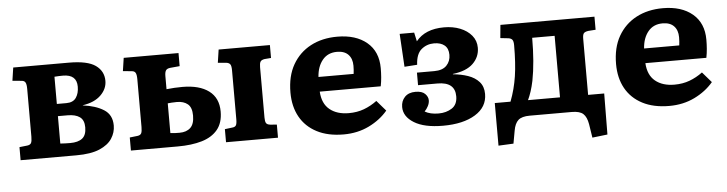

<svg xmlns="http://www.w3.org/2000/svg" viewBox="-44 -733 4098 1082"><g transform="rotate(-5 2005.0 -192.0)"><path d="M48 0V-74L93 -79Q109 -81 114.5 -91Q120 -101 120 -127V-397Q120 -423 114 -433.5Q108 -444 93 -445L41 -450L52 -524H366Q472 -524 517.5 -491.5Q563 -459 563 -404Q563 -359 527 -323.5Q491 -288 424 -278V-277Q496 -268 542 -239Q588 -210 588 -149Q588 -110 566 -76Q544 -42 495 -21Q446 0 363 0ZM279 -298H333Q371 -298 388 -322.5Q405 -347 405 -385Q405 -454 327 -454Q318 -454 304 -453.5Q290 -453 279 -452ZM335 -72Q380 -72 403.5 -90.5Q427 -109 427 -153Q427 -194 402.5 -211.5Q378 -229 334 -229H279V-74Q292 -73 308 -72.5Q324 -72 335 -72Z M672 0V-74L716 -79Q732 -81 737.5 -91Q743 -101 743 -127V-397Q743 -423 737 -433.5Q731 -444 716 -445L666 -450L677 -524H987V-450L933 -445Q915 -443 908.5 -433Q902 -423 902 -401V-327Q947 -332 992 -332Q1088 -332 1141.5 -292Q1195 -252 1195 -175Q1195 -111 1163 -72.5Q1131 -34 1073.5 -17Q1016 0 937 0ZM1210 0V-74L1250 -79Q1267 -80 1273 -89Q1279 -98 1279 -124V-401Q1279 -426 1272.5 -435Q1266 -444 1250 -446L1203 -450L1214 -524H1504V-451L1467 -448Q1449 -445 1443.5 -435.5Q1438 -426 1438 -405V-119Q1438 -98 1443.5 -88.5Q1449 -79 1467 -77L1504 -74V0ZM954 -76Q993 -76 1015.5 -97Q1038 -118 1038 -166Q1038 -212 1015 -231Q992 -250 954 -250Q937 -250 925 -249Q913 -248 902 -247V-79Q915 -77 927.5 -76.5Q940 -76 954 -76Z M1875 14Q1786 14 1723.5 -18.5Q1661 -51 1628.5 -109.5Q1596 -168 1596 -247Q1596 -340 1633 -404.5Q1670 -469 1735 -503.5Q1800 -538 1886 -538Q1991 -538 2053 -486Q2115 -434 2115 -340Q2115 -314 2113 -288.5Q2111 -263 2106 -238H1761Q1765 -170 1806 -136.5Q1847 -103 1914 -103Q1961 -103 2000 -117.5Q2039 -132 2074 -158L2125 -99Q2083 -49 2018.5 -17.5Q1954 14 1875 14ZM1761 -321H1960Q1963 -344 1963 -367Q1963 -407 1941 -430Q1919 -453 1877 -453Q1825 -453 1795 -416.5Q1765 -380 1761 -321Z M2437 14Q2331 14 2273.5 -21.5Q2216 -57 2216 -111Q2216 -145 2237.5 -167.5Q2259 -190 2298 -190Q2335 -190 2352 -173Q2369 -156 2369 -136Q2369 -120 2360.5 -103.5Q2352 -87 2340 -75Q2370 -57 2418 -57Q2461 -57 2493 -77.5Q2525 -98 2525 -145Q2525 -226 2426 -226H2316V-297H2414Q2461 -297 2484 -321Q2507 -345 2507 -381Q2507 -417 2485.5 -435Q2464 -453 2426 -453Q2385 -453 2354.5 -427.5Q2324 -402 2321 -341L2249 -336L2238 -523H2320L2331 -473Q2383 -538 2490 -538Q2540 -538 2580.5 -522Q2621 -506 2645.5 -476.5Q2670 -447 2670 -407Q2670 -355 2632 -318Q2594 -281 2517 -272V-270Q2563 -266 2602 -252.5Q2641 -239 2664.5 -212.5Q2688 -186 2688 -144Q2688 -70 2619.5 -28Q2551 14 2437 14Z M3269 154 3257 77Q3250 36 3230.5 18Q3211 0 3166 0H2928Q2883 0 2863 18Q2843 36 2836 77L2823 149L2738 153V-88H2827Q2853 -156 2864 -228.5Q2875 -301 2875 -403Q2875 -426 2868 -434.5Q2861 -443 2846 -445L2801 -450L2808 -524H3340V-450L3298 -447Q3278 -444 3272 -435.5Q3266 -427 3266 -406V-88H3357L3355 144ZM2926 -88H3107V-436H2980Q2980 -367 2975 -306Q2970 -245 2960 -194Q2953 -161 2944.5 -135Q2936 -109 2926 -88Z M3717 14Q3628 14 3565.5 -18.5Q3503 -51 3470.5 -109.5Q3438 -168 3438 -247Q3438 -340 3475 -404.5Q3512 -469 3577 -503.5Q3642 -538 3728 -538Q3833 -538 3895 -486Q3957 -434 3957 -340Q3957 -314 3955 -288.5Q3953 -263 3948 -238H3603Q3607 -170 3648 -136.5Q3689 -103 3756 -103Q3803 -103 3842 -117.5Q3881 -132 3916 -158L3967 -99Q3925 -49 3860.5 -17.5Q3796 14 3717 14ZM3603 -321H3802Q3805 -344 3805 -367Q3805 -407 3783 -430Q3761 -453 3719 -453Q3667 -453 3637 -416.5Q3607 -380 3603 -321Z"/></g></svg>

Font: Literata 7pt
Style: Bold
Weight: 700
Designer: Latin by Veronika Burian and Jose Scaglione. Greek by Irene Vlachou. Cyrillic by Vera Evstafieva.
Foundry: TypeTogether
Version: Version 3.002